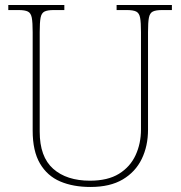

<svg xmlns="http://www.w3.org/2000/svg" viewBox="-20 -734 719 764"><path d="M340 10Q271 10 219.5 -12Q168 -34 139 -83.5Q110 -133 110 -214V-606Q110 -645 106.5 -663.5Q103 -682 91 -688Q79 -694 54 -694H13V-714H236V-694H194Q169 -694 157 -688Q145 -682 141.5 -663.5Q138 -645 138 -606V-210Q138 -110 191.5 -62.5Q245 -15 338 -15Q409 -15 453.5 -42.5Q498 -70 519.5 -116.5Q541 -163 541 -219V-606Q541 -645 537.5 -663.5Q534 -682 522 -688Q510 -694 485 -694H444V-714H664V-694H625Q600 -694 588 -688Q576 -682 572.5 -663.5Q569 -645 569 -606V-218Q569 -153 544 -101.5Q519 -50 468.5 -20Q418 10 340 10Z"/></svg>

Font: Noto Serif Devanagari Thin
Style: Regular
Weight: 100
Designer: Universal Thirst, Indian Type Foundry and the Monotype Design Team
Foundry: Monotype Imaging Inc.
Version: Version 2.004; ttfautohint (v1.8.4.7-5d5b)